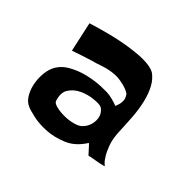

<svg xmlns="http://www.w3.org/2000/svg" viewBox="-92 -715 513 513"><g transform="rotate(45 164.0 -458.5)"><path d="M14.6 -584Q78.1 -603.5 118.7 -610.4Q159.2 -617.2 182.6 -617.2Q210 -617.2 224.6 -609.4Q240.2 -598.6 250 -580.1Q259.8 -561.5 265.1 -538.6Q270.5 -515.6 272.5 -489.3Q274.4 -462.9 275.4 -436.5Q276.4 -410.2 282.7 -392.6Q289.1 -375 295.9 -363.8Q302.7 -352.5 308.1 -347.7Q313.5 -342.8 313.5 -342.8Q312.5 -341.8 306.6 -340.8Q301.8 -338.9 291.5 -337.4Q281.2 -335.9 262.7 -332Q253.9 -341.8 249 -347.2Q244.1 -352.5 242.2 -354.5Q239.3 -357.4 239.3 -356.4Q219.7 -325.2 191.4 -313.5Q163.1 -301.8 136.2 -300.3Q109.4 -298.8 87.9 -303.7Q66.4 -308.6 60.5 -311.5Q46.9 -316.4 38.1 -330.1Q29.3 -343.8 25.4 -360.8Q21.5 -377.9 22.5 -395.5Q23.4 -413.1 29.3 -426.8Q39.1 -448.2 61 -460.9Q83 -473.6 107.9 -479.5Q132.8 -485.4 155.3 -486.3Q177.7 -487.3 188.5 -485.4Q193.4 -484.4 198.2 -483.4Q203.1 -482.4 208.5 -480.5Q213.9 -478.5 219.7 -476.6Q224.6 -488.3 225.1 -496.6Q225.6 -504.9 223.6 -509.8Q221.7 -515.6 217.8 -520.5Q206.1 -529.3 179.7 -533.7Q153.3 -538.1 118.2 -526.4Q104.5 -521.5 89.8 -517.6Q77.1 -513.7 62 -508.8Q46.9 -503.9 33.2 -499ZM98.6 -373Q101.6 -367.2 114.3 -364.3Q127 -361.3 142.6 -361.3Q158.2 -361.3 173.3 -365.2Q188.5 -369.1 195.3 -376Q205.1 -385.7 208.5 -397Q211.9 -408.2 210.9 -418.5Q210 -428.7 204.6 -436.5Q199.2 -444.3 192.4 -447.3Q184.6 -450.2 165.5 -448.2Q146.5 -446.3 128.4 -438Q110.4 -429.7 100.1 -414.1Q89.8 -398.4 98.6 -373Z"/></g></svg>

Font: Irish Grover
Style: Regular
Weight: 400
Designer: Squid
Foundry: Font Diner, Inc DBA Sideshow
Version: Version 1.000